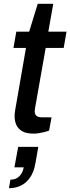

<svg xmlns="http://www.w3.org/2000/svg" viewBox="-20 -693 371 1013"><path d="M157 12Q118 12 96.5 -1Q75 -14 66 -34.5Q57 -55 57 -81Q57 -89 58 -96.5Q59 -104 60 -112L117 -440H51L66 -526H134L179 -673H261L235 -526H331L316 -440H221L167 -134Q166 -130 164.5 -119.5Q163 -109 163 -106Q163 -91 172 -82.5Q181 -74 200 -74H252L239 -4Q229 0 215 3.5Q201 7 186 9.5Q171 12 157 12ZM27 300 35 255Q65 255 83 236Q101 217 105 190H56L76 82H182L167 168Q159 215 138 244.5Q117 274 88.5 287Q60 300 27 300Z"/></svg>

Font: Archivo SemiBold Medium
Style: Italic
Weight: 500
Italic angle: -10°
Version: Version 2.001